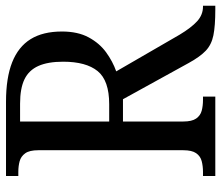

<svg xmlns="http://www.w3.org/2000/svg" viewBox="-70 -684 754 655"><g transform="rotate(-90 307.5 -357.0)"><path d="M34 0V-42H48Q68 -42 85 -46.5Q102 -51 112 -65.5Q122 -80 122 -109V-604Q122 -634 111.5 -648.5Q101 -663 84.5 -667.5Q68 -672 48 -672H34V-714H287Q369 -714 422 -693Q475 -672 501 -630Q527 -588 527 -523Q527 -469 507 -432Q487 -395 456 -372.5Q425 -350 391 -338L516 -122Q540 -82 562 -62Q584 -42 612 -42H615V0H601Q546 0 514 -6.5Q482 -13 461.5 -32.5Q441 -52 420 -90L296 -315H220V-109Q220 -80 230 -65.5Q240 -51 256.5 -46.5Q273 -42 294 -42H305V0ZM279 -362Q360 -362 392 -401.5Q424 -441 424 -519Q424 -571 409.5 -603.5Q395 -636 364 -651Q333 -666 281 -666H220V-362Z"/></g></svg>

Font: Noto Serif SemiCondensed
Style: Regular
Weight: 400
Width: 4
Designer: Monotype Design Team
Foundry: Monotype Imaging Inc.
Version: Version 2.013